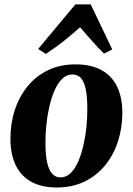

<svg xmlns="http://www.w3.org/2000/svg" viewBox="-20 -840 604 874"><path d="M323.5 -547Q394.5 -547 441.8 -521Q489 -495 512.8 -446Q536.5 -397 537 -327.5Q537 -259 517.2 -197.2Q497.5 -135.5 459.2 -88.2Q421 -41 365.2 -13.8Q309.5 13.5 238.5 13.5Q169 13.5 122 -12.8Q75 -39 51.5 -88Q28 -137 27.5 -205Q27 -275.5 46.8 -337.2Q66.5 -399 104.8 -446.2Q143 -493.5 198.2 -520.2Q253.5 -547 323.5 -547ZM310 -501Q283 -501 262.8 -481Q242.5 -461 228 -427.5Q213.5 -394 204.2 -353Q195 -312 190.8 -269.2Q186.5 -226.5 187 -188.5Q187 -135.5 194.5 -101Q202 -66.5 217.2 -49.5Q232.5 -32.5 255 -32.5Q282 -32.5 302.2 -52.5Q322.5 -72.5 336.8 -106.2Q351 -140 360.2 -181Q369.5 -222 373.8 -265Q378 -308 377.5 -346Q377.5 -400 370.2 -434.2Q363 -468.5 348.2 -484.8Q333.5 -501 310 -501ZM188.5 -594.5 153.5 -617 323 -820H393L491 -615L453.5 -596Q426 -622.5 398.5 -654Q371 -685.5 344.5 -716Q310.5 -685 270.2 -653.2Q230 -621.5 188.5 -594.5Z"/></svg>

Font: Merriweather 72pt ExtraBold
Style: Italic
Weight: 800
Italic angle: -7.8°
Version: Version 2.101